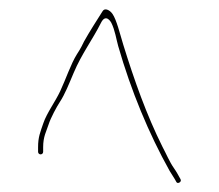

<svg xmlns="http://www.w3.org/2000/svg" viewBox="-20 -649 474 416"><path d="M73.5 -320V-330C73.5 -353.5 80.4 -364 85.1 -378.8C89.9 -393.9 102.8 -417.5 109.5 -427.8C120.9 -445.2 129.2 -466.6 139.5 -490.9C157.1 -532.7 180.7 -563.3 198.8 -599.6C209.8 -621.6 221.2 -599.6 221.2 -599.6C229.3 -583.3 231.9 -564 236.1 -549.2C263.7 -452.8 302.7 -358.8 347.5 -278.8C351.9 -271.1 357.9 -263.1 362.2 -254.6C364.7 -249.6 374.6 -254.8 371.1 -260.8C365.9 -270.1 363 -275.9 356.8 -284.8C347.2 -298.4 339.8 -316.5 331.9 -331.2C297.8 -399.4 270.8 -475.4 247 -552.4C239.9 -575.6 232.6 -606.1 223.7 -618.9C217.6 -627.7 206.9 -632.3 202.5 -625.1C189.7 -604.8 174.4 -581.3 162.1 -559.2L156.2 -547.4C153.6 -542.2 150.1 -537 146.6 -531.4C133.3 -510.1 122.9 -478 110.3 -451.2C99.8 -428.8 81.3 -404 73.9 -382.1C67.2 -362.3 62.5 -352.4 62.5 -330V-320C62.5 -316.9 65 -314.5 68 -314.5C71 -314.5 73.5 -316.9 73.5 -320Z"/></svg>

Font: CiSf OpenHand
Style: Hln
Weight: 400
Foundry: Cannot Into Space Fonts
Version: Version 0.7892